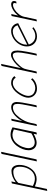

<svg xmlns="http://www.w3.org/2000/svg" viewBox="1346 -2114 937 3730"><g transform="rotate(-90 1815.0 -249.5)"><path d="M360.8 -496.1Q249 -496.1 137.2 -412.1L154.8 -497.1L116.2 -487.8L-29.8 199.2L8.8 191.9L58.1 -42Q136.7 -6.8 201.2 -6.8Q252.9 -6.8 298.3 -27.3Q343.8 -47.9 375.7 -81.8Q407.7 -115.7 430.7 -159.2Q453.6 -202.6 464.8 -249.5Q476.1 -296.4 476.1 -341.8Q476.1 -373 469.5 -399.7Q462.9 -426.3 449.7 -448Q436.5 -469.7 413.8 -482.7Q391.1 -495.6 360.8 -496.1ZM209 -41Q143.1 -41 66.9 -80.1L127 -363.8Q138.7 -377 156.2 -391.1Q173.8 -405.3 200.9 -421.9Q228 -438.5 265.4 -449.2Q302.7 -460 341.8 -460Q369.6 -460 389.6 -450Q409.7 -439.9 420.4 -421.9Q431.2 -403.8 436 -383.3Q440.9 -362.8 440.9 -337.9Q440.9 -293.9 431.4 -251Q421.9 -208 402.3 -170.2Q382.8 -132.3 355.7 -103.5Q328.6 -74.7 290.5 -57.9Q252.4 -41 209 -41Z M689.9 -689 543.9 -2 583 -8.8 730 -698.2Z M1205.6 -475.1Q1136.2 -513.2 1066.4 -513.2Q1002.9 -513.2 944.6 -479Q886.2 -444.8 846.9 -392.8Q807.6 -340.8 784.2 -279.8Q760.7 -218.8 760.7 -164.1Q760.7 -92.3 800.5 -49.6Q840.3 -6.8 907.7 -6.8Q975.1 -6.8 1080.6 -64.9L1067.9 -2L1107.4 -9.8ZM913.6 -43.9Q883.3 -44.4 860.8 -54.9Q838.4 -65.4 825.7 -83.7Q813 -102.1 806.9 -123.8Q800.8 -145.5 800.8 -170.9Q800.8 -188.5 807.1 -216.1Q813.5 -243.7 825.9 -278.6Q838.4 -313.5 860.1 -348.1Q881.8 -382.8 909.4 -411.9Q937 -440.9 977.3 -459Q1017.6 -477.1 1063.5 -477.1Q1098.6 -477.1 1165.5 -450.2L1088.9 -108.9Q1067.9 -95.7 1044.4 -83.3Q1021 -70.8 982.2 -57.4Q943.4 -43.9 913.6 -43.9Z M1373 -500 1334.5 -493.2 1230.5 -2 1268.1 -9.8 1293.5 -126Q1316.4 -235.4 1393.1 -336.9Q1448.7 -411.1 1495.4 -439Q1542 -466.8 1585.4 -466.8Q1626 -466.8 1643.6 -445.8Q1661.1 -424.8 1661.1 -377Q1661.1 -315.4 1625.5 -144L1595.2 -2.9L1633.3 -9.8L1654.3 -108.9Q1696.8 -315.4 1698.2 -397Q1692.4 -501 1595.2 -501Q1555.7 -501 1513.7 -481.2Q1471.7 -461.4 1436.5 -429.4Q1401.4 -397.5 1372.6 -359.1Q1343.8 -320.8 1326.2 -282.2Z M1973.1 -33.2Q1956.1 -33.2 1938.2 -35.9Q1920.4 -38.6 1897.7 -47.6Q1875 -56.6 1857.7 -70.8Q1840.3 -85 1828.4 -110.4Q1816.4 -135.7 1816.4 -168.9Q1816.4 -195.8 1828.6 -233.9Q1840.8 -272 1864 -312.7Q1887.2 -353.5 1916.7 -388.7Q1946.3 -423.8 1985.4 -446.5Q2024.4 -469.2 2064 -469.2Q2140.1 -469.2 2168.9 -413.1L2201.2 -438Q2181.6 -468.3 2147.2 -485.1Q2112.8 -502 2069.3 -502Q2023.9 -502 1979 -477.8Q1934.1 -453.6 1899.4 -415.8Q1864.7 -377.9 1837.4 -333.5Q1810.1 -289.1 1795.7 -246.3Q1781.2 -203.6 1781.2 -171.9Q1781.2 -97.7 1831.3 -48.8Q1881.3 0 1956.1 0Q2015.1 0 2068.4 -23.2Q2121.6 -46.4 2159.2 -89.8L2139.2 -115.2Q2108.9 -79.1 2064.9 -57.1Q2021 -35.2 1973.1 -33.2Z M2438 -698.2 2398.9 -689 2252.9 -2 2290.5 -8.8 2330.6 -193.8Q2343.8 -256.8 2367.7 -291Q2379.9 -309.1 2403.6 -335.7Q2427.2 -362.3 2460.9 -394.3Q2494.6 -426.3 2534.2 -448.2Q2573.7 -470.2 2606 -470.2Q2661.6 -470.2 2661.6 -369.1Q2661.6 -321.3 2636 -182.4Q2610.4 -43.5 2599.6 -2L2635.7 -8.8Q2652.8 -73.2 2675.3 -199.2Q2697.8 -325.2 2697.8 -377Q2697.8 -441.4 2677.5 -473.1Q2657.2 -504.9 2613.8 -504.9Q2574.7 -504.9 2523.2 -474.1Q2471.7 -443.4 2428.2 -400.6Q2384.8 -357.9 2356 -314.9Z M2972.2 0Q3063.5 0 3150.4 -67.9L3132.3 -90.8Q3058.1 -32.2 2978.5 -32.2Q2918.5 -32.2 2875 -66.7Q2831.5 -101.1 2815.4 -159.2L3228.5 -365.2Q3221.7 -424.3 3180.9 -463.1Q3140.1 -502 3078.6 -502Q3003.9 -502 2934.1 -459.2Q2864.3 -416.5 2820.8 -345.2Q2777.3 -273.9 2777.3 -195.8Q2777.3 -110.4 2831.5 -55.2Q2885.7 0 2972.2 0ZM3071.3 -470.2Q3111.3 -470.2 3142.8 -445.8Q3174.3 -421.4 3189.5 -378.9L2811.5 -189.9V-206.1Q2811.5 -254.9 2833.3 -303.2Q2855 -351.6 2890.6 -388.2Q2926.3 -424.8 2974.1 -447.5Q3022 -470.2 3071.3 -470.2Z M3407.2 -500 3368.2 -493.2 3264.2 -2 3301.8 -8.8 3354 -252Q3364.7 -302.2 3404.8 -353Q3444.8 -403.8 3494.1 -434.8Q3543.5 -465.8 3582 -465.8Q3621.1 -465.8 3621.1 -439Q3621.1 -436.5 3620.6 -433.1Q3620.1 -429.7 3619.4 -425.5Q3618.7 -421.4 3618.2 -418.9L3612.8 -397L3650.9 -403.8L3659.2 -438Q3660.2 -441.9 3660.2 -449.2Q3660.2 -472.2 3642.6 -487.1Q3625 -502 3597.2 -502Q3557.6 -502 3512.2 -478.8Q3466.8 -455.6 3433.6 -426Q3400.4 -396.5 3377.9 -366.2Z"/></g></svg>

Font: Comic Neue Angular Light Italic
Style: Regular
Weight: 300
Italic angle: -12°
Designer: Craig Rozynski
Foundry: Craig Rozynski
Version: Version 2.003